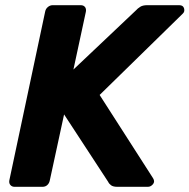

<svg xmlns="http://www.w3.org/2000/svg" viewBox="-20 -720 730 740"><path d="M36 0Q26 0 20 -7Q14 -14 16 -25L154 -675Q156 -686 164.5 -693Q173 -700 183 -700H291Q302 -700 307.5 -693Q313 -686 311 -675L263 -452L505 -681Q510 -687 520 -693.5Q530 -700 547 -700H671Q686 -700 689.5 -687.5Q693 -675 684 -667L364 -354L570 -33Q578 -20 569.5 -10Q561 0 550 0H432Q416 0 408 -6Q400 -12 397 -19L227 -279L172 -25Q170 -14 162.5 -7Q155 0 144 0Z"/></svg>

Font: Rubik Light SemiBold
Style: Italic
Weight: 600
Italic angle: -12°
Version: Version 2.104